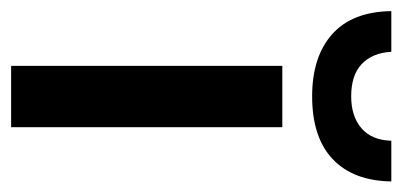

<svg xmlns="http://www.w3.org/2000/svg" viewBox="-236 -528 741 354"><g transform="rotate(90 135.0 -350.5)"><path d="M79 -500H192V0H79ZM-22 -701H53Q55 -666 75.5 -646.5Q96 -627 135 -627Q172 -627 194 -646Q216 -665 217 -701H292Q291 -631 251 -593Q211 -555 135 -555Q62 -555 20.5 -592Q-21 -629 -22 -701Z"/></g></svg>

Font: Sarabun SemiBold
Style: Regular
Weight: 600
Designer: Suppakit Chalermlarp | Katatrad Co.,Ltd.
Foundry: Cadson Demak Co.,Ltd.
Version: Version 1.000; ttfautohint (v1.6)